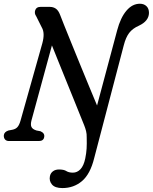

<svg xmlns="http://www.w3.org/2000/svg" viewBox="-28 -736 798 1002"><path d="M583.5 -578Q601 -644 631.8 -680.2Q662.5 -716.5 702 -716.5Q723 -716.5 736.2 -704Q749.5 -691.5 749.5 -668.5Q748.5 -626 697 -602Q664 -587.5 646.2 -564.2Q628.5 -541 618 -500L463.5 89.5Q443 172.5 400 209Q357 245.5 297.5 245.5Q259 245.5 243.2 226.8Q227.5 208 232.5 183.5Q235.5 168 248 158.2Q260.5 148.5 280 148.5Q305.5 148.5 318.2 156.8Q331 165 352.5 165Q375 165 392 147Q409 129 417 90.5Q422.5 63.5 424 39.5Q425.5 15.5 424.5 -18.5Q425 -37 421.2 -52Q417.5 -67 411 -83Q404.5 -99 390.5 -133.8Q376.5 -168.5 358 -214.5Q339.5 -260.5 318.8 -311.2Q298 -362 278.5 -410.8Q259 -459.5 243 -499L136.5 -108.5Q130.5 -86 136 -73.8Q141.5 -61.5 162.5 -55L183.5 -51Q207 -40.5 202.5 -20Q199 0 174.5 0H19Q5.5 0 -1.8 -8.2Q-9 -16.5 -8 -30.5Q-6 -47.5 16 -55L37 -59Q54 -62.5 63.2 -73Q72.5 -83.5 79 -106L193 -510.5Q207.5 -564 190 -593L161 -651Q150 -666.5 156 -683.2Q162 -700 182.5 -700H233Q250 -700 263.5 -690.8Q277 -681.5 286 -657.5Q291 -644 306.2 -606Q321.5 -568 343 -515Q364.5 -462 388.8 -402.5Q413 -343 436.5 -286.5Q460 -230 478.5 -185.5Z"/></svg>

Font: Fraunces 144pt SuperSoft
Style: Italic
Weight: 400
Italic angle: -16°
Version: Version 1.000;[b76b70a41]